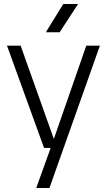

<svg xmlns="http://www.w3.org/2000/svg" viewBox="-20 -739 533 959"><path d="M161 200 238 -14 243 -28 411 -511H479L227 200ZM200 0 15 -511H83L254 -31H272L274 0ZM296 -719H370L278 -578H209Z"/></svg>

Font: TikTok Sans 24pt Light
Style: Regular
Weight: 300
Version: Version 4.000